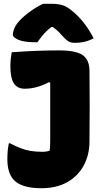

<svg xmlns="http://www.w3.org/2000/svg" viewBox="-20 -977 540 1017"><path d="M206 -173Q227 -173 243 -179Q245 -192 245.5 -206.5Q246 -221 246 -237V-538L240 -542Q174 -507 111 -507Q72 -507 53.5 -535.5Q35 -564 35 -627Q35 -647 37 -666Q39 -685 42 -700Q106 -705 167.5 -707.5Q229 -710 293 -710Q382 -710 418 -685Q454 -660 454 -600Q456 -419 454 -228Q454 -157 423.5 -100.5Q393 -44 336 -12Q279 20 199 20Q96 20 54 -23Q19 -59 19 -134Q19 -160 21 -180Q23 -200 27 -218H33Q64 -202 89.5 -192Q115 -182 142.5 -177.5Q170 -173 206 -173ZM208 -957H249Q284 -957 308 -950.5Q332 -944 360 -921Q392 -896 422 -858.5Q452 -821 476 -774Q451 -761 427 -755.5Q403 -750 377 -750Q352 -750 338.5 -760.5Q325 -771 314 -783Q304 -795 292 -807Q280 -819 260 -834H252Q223 -811 206 -790Q189 -769 178 -753H172Q108 -753 78 -766Q48 -779 48 -793Q48 -804 53.5 -820.5Q59 -837 71 -853Q94 -882 132 -910.5Q170 -939 208 -957Z"/></svg>

Font: Recursive Sn Csl St Blk
Style: Regular
Weight: 900
Version: Version 1.079;hotconv 1.0.112;makeotfexe 2.5.65598; ttfautoh